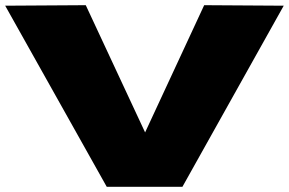

<svg xmlns="http://www.w3.org/2000/svg" viewBox="-25 -721 1115 741"><path d="M387 0 -5 -699 306 -701 535 -210 763 -701 1070 -699 679 0Z"/></svg>

Font: Georama Extra Expanded ExtraBold
Style: Regular
Weight: 800
Width: 8
Designer: Jean-Baptiste Levee
Foundry: Production Type
Version: Version 1.000